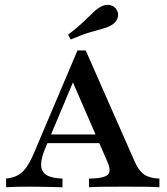

<svg xmlns="http://www.w3.org/2000/svg" viewBox="-20 -787 700 807"><path d="M5.6 0V-36.3Q33.9 -39.5 54 -50Q74.2 -60.5 89.9 -82.3Q105.6 -104 121 -139.5L305.6 -575H340.3L546 -108.1Q562.9 -69.4 585.9 -53.6Q608.9 -37.9 650 -36.3V0Q626.6 -1.6 590.3 -2Q554 -2.4 505.6 -2.4Q452.4 -2.4 413.7 -2Q375 -1.6 354 0V-36.3Q396.8 -37.1 417.3 -44Q437.9 -50.8 440.3 -66.1Q442.7 -81.5 430.6 -108.9L279 -458.1L297.6 -466.9L171.8 -167.7Q152.4 -122.6 152.8 -94Q153.2 -65.3 175 -51.6Q196.8 -37.9 242.7 -36.3V0Q216.1 -0.8 192.7 -1.2Q169.4 -1.6 148 -2Q126.6 -2.4 105.6 -2.4Q79 -2.4 54.8 -2Q30.6 -1.6 5.6 0ZM158.1 -185.5 173.4 -221.8H425.8L441.1 -185.5ZM277.4 -621 266.1 -641.1Q296 -663.7 316.1 -681.9Q336.3 -700 350.4 -714.1Q364.5 -728.2 376.2 -739.1Q387.9 -750 400.8 -757.3Q421 -769.4 441.5 -765.7Q462.1 -762.1 471 -744.4Q480.6 -728.2 473.8 -709.7Q466.9 -691.1 446 -679.8Q429.8 -671 408.1 -665.3Q386.3 -659.7 355.2 -650.4Q324.2 -641.1 277.4 -621Z"/></svg>

Font: Playfair 9pt SemiBold
Style: Regular
Weight: 600
Designer: Claus Eggers Sørensen
Foundry: Claus Eggers Sørensen
Version: Version 2.001;gftools[0.9.30]